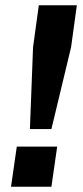

<svg xmlns="http://www.w3.org/2000/svg" viewBox="-20 -712 315 732"><path d="M94 -220H176L251 -532L273 -692H128L106 -532ZM22 0H176L198 -153H44Z"/></svg>

Font: Ronzino Bold
Style: Italic
Weight: 700
Italic angle: -8°
Designer: Nunzio Mazzaferro
Foundry: Collletttivo
Version: Version 1.000;Glyphs 3.3 (3337)